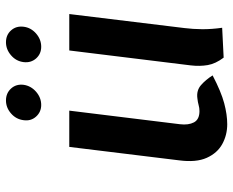

<svg xmlns="http://www.w3.org/2000/svg" viewBox="-89 -680 781 643"><g transform="rotate(-90 301.5 -358.5)"><path d="M207 12Q171 12 140.8 -4.5Q110.5 -21 94.5 -56.5Q78.5 -92 86 -149L131 -517H252.5L207 -146.5Q203.5 -118 213.2 -99.5Q223 -81 251 -81Q261.5 -81 271 -83.8Q280.5 -86.5 294 -88Q320 -91.5 338 -75.8Q356 -60 370.5 -37Q316 -8.5 277.5 1.8Q239 12 207 12ZM430 0Q409.5 -27 405 -53.5Q400.5 -80 404 -110L454 -517H576L529 -131Q525.5 -103.5 525.2 -72Q525 -40.5 530 -5ZM271.5 -611Q248 -611 232.5 -628.2Q217 -645.5 220.5 -670Q223.5 -695 243 -712Q262.5 -729 286.5 -729Q311 -729 326.5 -712Q342 -695 339 -670Q335.5 -645.5 315.8 -628.2Q296 -611 271.5 -611ZM466.5 -611Q442.5 -611 427.2 -628.2Q412 -645.5 415 -670Q418 -695 437.8 -712Q457.5 -729 481.5 -729Q506 -729 521.2 -712Q536.5 -695 533.5 -670Q530.5 -645.5 510.8 -628.2Q491 -611 466.5 -611Z"/></g></svg>

Font: Expletus Sans SemiBold
Style: Italic
Weight: 600
Italic angle: -7°
Version: Version 7.500